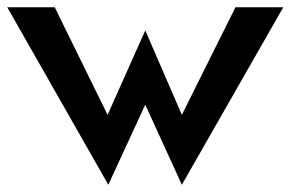

<svg xmlns="http://www.w3.org/2000/svg" viewBox="-34 -471 802 530"><path d="M-14 -451 265 39 367 -182 468 39 748 -451H616L468 -154L367 -387L263 -154L117 -451Z"/></svg>

Font: Charger Pro
Style: UltraNar
Weight: 900
Designer: Jasper
Foundry: Cannot Into Space Fonts
Version: Version 1.09